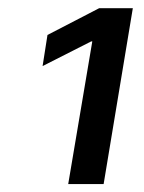

<svg xmlns="http://www.w3.org/2000/svg" viewBox="-20 -820 357 476"><path d="M309.3 -799.7H225.9L97.7 -733.3L85.6 -656.2L206 -717.3H208.8L149.1 -363.6H236.9Z"/></svg>

Font: TID UI Medium
Style: Italic
Weight: 500
Italic angle: -9.39999°
Designer: The TID Project Authors
Foundry: Bakken & Bæck
Version: Version 1.001;hotconv 1.0.109;makeotfexe 2.5.65596